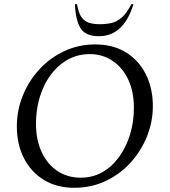

<svg xmlns="http://www.w3.org/2000/svg" viewBox="-20 -882 806 912"><path d="M332 10Q250 10 189 -27Q128 -64 94 -130Q60 -196 60 -282Q60 -357 88 -427Q116 -497 166.5 -552Q217 -607 285 -639Q353 -671 433 -671Q516 -671 577 -634Q638 -597 672 -530.5Q706 -464 706 -378Q706 -304 678.5 -235Q651 -166 601 -110.5Q551 -55 482.5 -22.5Q414 10 332 10ZM364 -38Q420 -38 466 -64Q512 -90 545.5 -136.5Q579 -183 597.5 -242.5Q616 -302 616 -370Q616 -446 589.5 -503Q563 -560 515.5 -592.5Q468 -625 406 -625Q332 -625 274 -580.5Q216 -536 183.5 -460.5Q151 -385 151 -292Q151 -217 178 -159.5Q205 -102 252.5 -70Q300 -38 364 -38ZM450 -710Q386 -710 362.5 -748Q339 -786 336 -862H346Q353 -820 367.5 -800Q382 -780 403.5 -773.5Q425 -767 454 -767Q483 -767 508.5 -772.5Q534 -778 557.5 -798Q581 -818 604 -862H614Q567 -710 450 -710Z"/></svg>

Font: Spectral
Style: Italic
Weight: 400
Italic angle: -10°
Designer: Jean-Baptiste Levee
Foundry: Production Type
Version: Version 2.001